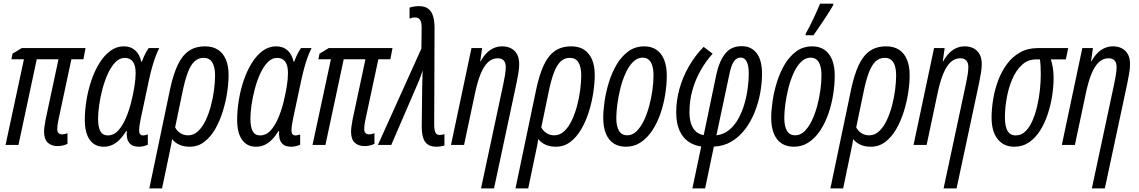

<svg xmlns="http://www.w3.org/2000/svg" viewBox="-20 -801 6293 1061"><path d="M298.3 6.3Q263.7 6.3 243.7 -12.9Q223.6 -32.2 223.6 -73.7Q223.6 -86.4 226.1 -103.8Q228.5 -121.1 231.9 -139.6L303.2 -473.6H183.1L82 0H10.7L112.3 -473.6H43L49.3 -504.4L100.1 -535.2H452.6L440.9 -473.6H374.5L301.8 -133.3Q299.3 -121.1 297.9 -109.9Q296.4 -98.6 296.4 -87.9Q296.4 -72.8 303.5 -65.7Q310.5 -58.6 324.2 -58.6Q332 -58.6 339.8 -60.8Q347.7 -63 353 -64.9V-6.3Q341.3 0 326.9 3.2Q312.5 6.3 298.3 6.3Z M552.7 9.8Q502.9 9.8 475.8 -28.6Q448.7 -66.9 448.7 -138.2Q448.7 -191.4 458 -248Q467.3 -304.7 485.4 -357.7Q503.4 -410.6 529.8 -452.9Q556.2 -495.1 589.8 -520Q623.5 -544.9 664.1 -544.9Q702.6 -544.9 727.3 -522.5Q752 -500 760.7 -460H763.7Q769 -474.1 775.1 -488Q781.2 -502 788.1 -514.2Q794.9 -526.4 801.3 -535.2H859.9Q848.6 -513.2 838.4 -485.4Q828.1 -457.5 819.1 -424.3Q810.1 -391.1 801.8 -352.1L757.8 -145.5Q753.9 -127 751.5 -110.6Q749 -94.2 749 -80.1Q749 -64.9 754.9 -58.8Q760.7 -52.7 771.5 -52.7Q777.3 -52.7 783.9 -54.2Q790.5 -55.7 796.9 -58.1V-1.5Q787.6 3.4 773.9 6.6Q760.3 9.8 749 9.8Q716.8 9.8 701.7 -3.7Q686.5 -17.1 682.6 -37.4Q678.7 -57.6 680.7 -77.1H677.7Q659.7 -48.3 640.6 -29.1Q621.6 -9.8 600.1 0Q578.6 9.8 552.7 9.8ZM575.2 -52.7Q609.4 -52.7 634.5 -81.1Q659.7 -109.4 677.2 -152.1Q694.8 -194.8 705.1 -237.3Q716.8 -284.7 723.1 -324.5Q729.5 -364.3 729.5 -397.5Q729.5 -439.5 714.4 -460.2Q699.2 -481 669.4 -481Q640.6 -481 617.2 -456.8Q593.8 -432.6 575.9 -393.3Q558.1 -354 546.1 -308.8Q534.2 -263.7 528.1 -220.5Q522 -177.2 522 -146Q522 -98.1 534.9 -75.4Q547.9 -52.7 575.2 -52.7Z M805.2 240.2 919.9 -308.6Q937 -388.2 961.2 -440.4Q985.4 -492.7 1022.2 -518.8Q1059.1 -544.9 1113.3 -544.9Q1155.8 -544.9 1184.6 -526.1Q1213.4 -507.3 1228.3 -471.9Q1243.2 -436.5 1243.2 -386.7Q1243.2 -342.3 1235.1 -289.1Q1227.1 -235.8 1210.4 -183.1Q1193.8 -130.4 1168.5 -86.7Q1143.1 -43 1108.2 -16.6Q1073.2 9.8 1028.3 9.8Q994.6 9.8 970.2 -1.7Q945.8 -13.2 930.7 -32.7Q929.2 -17.6 925.5 0.2Q921.9 18.1 918 37.1L875.5 240.2ZM1019.5 -53.2Q1050.3 -53.2 1074.5 -75.9Q1098.6 -98.6 1116.2 -135.5Q1133.8 -172.4 1145.5 -216.6Q1157.2 -260.7 1162.8 -304.9Q1168.5 -349.1 1168.5 -384.8Q1168.5 -431.6 1152.8 -456.5Q1137.2 -481.4 1105.5 -481.4Q1076.2 -481.4 1054.9 -461.7Q1033.7 -441.9 1017.6 -399.7Q1001.5 -357.4 987.8 -289.6L947.8 -97.2Q957.5 -78.1 976.1 -65.7Q994.6 -53.2 1019.5 -53.2Z M1394.5 9.8Q1344.7 9.8 1317.6 -28.6Q1290.5 -66.9 1290.5 -138.2Q1290.5 -191.4 1299.8 -248Q1309.1 -304.7 1327.1 -357.7Q1345.2 -410.6 1371.6 -452.9Q1397.9 -495.1 1431.6 -520Q1465.3 -544.9 1505.9 -544.9Q1544.4 -544.9 1569.1 -522.5Q1593.8 -500 1602.5 -460H1605.5Q1610.8 -474.1 1616.9 -488Q1623 -502 1629.9 -514.2Q1636.7 -526.4 1643.1 -535.2H1701.7Q1690.4 -513.2 1680.2 -485.4Q1669.9 -457.5 1660.9 -424.3Q1651.9 -391.1 1643.6 -352.1L1599.6 -145.5Q1595.7 -127 1593.3 -110.6Q1590.8 -94.2 1590.8 -80.1Q1590.8 -64.9 1596.7 -58.8Q1602.5 -52.7 1613.3 -52.7Q1619.1 -52.7 1625.7 -54.2Q1632.3 -55.7 1638.7 -58.1V-1.5Q1629.4 3.4 1615.7 6.6Q1602.1 9.8 1590.8 9.8Q1558.6 9.8 1543.5 -3.7Q1528.3 -17.1 1524.4 -37.4Q1520.5 -57.6 1522.5 -77.1H1519.5Q1501.5 -48.3 1482.4 -29.1Q1463.4 -9.8 1441.9 0Q1420.4 9.8 1394.5 9.8ZM1417 -52.7Q1451.2 -52.7 1476.3 -81.1Q1501.5 -109.4 1519 -152.1Q1536.6 -194.8 1546.9 -237.3Q1558.6 -284.7 1564.9 -324.5Q1571.3 -364.3 1571.3 -397.5Q1571.3 -439.5 1556.2 -460.2Q1541 -481 1511.2 -481Q1482.4 -481 1459 -456.8Q1435.5 -432.6 1417.7 -393.3Q1399.9 -354 1387.9 -308.8Q1376 -263.7 1369.9 -220.5Q1363.8 -177.2 1363.8 -146Q1363.8 -98.1 1376.7 -75.4Q1389.6 -52.7 1417 -52.7Z M1994.6 6.3Q1960 6.3 1939.9 -12.9Q1919.9 -32.2 1919.9 -73.7Q1919.9 -86.4 1922.4 -103.8Q1924.8 -121.1 1928.2 -139.6L1999.5 -473.6H1879.4L1778.3 0H1707L1808.6 -473.6H1739.3L1745.6 -504.4L1796.4 -535.2H2148.9L2137.2 -473.6H2070.8L1998 -133.3Q1995.6 -121.1 1994.1 -109.9Q1992.7 -98.6 1992.7 -87.9Q1992.7 -72.8 1999.8 -65.7Q2006.8 -58.6 2020.5 -58.6Q2028.3 -58.6 2036.1 -60.8Q2043.9 -63 2049.3 -64.9V-6.3Q2037.6 0 2023.2 3.2Q2008.8 6.3 1994.6 6.3Z M2392.1 9.8Q2360.8 9.8 2343 -3.2Q2325.2 -16.1 2317.9 -41.5Q2310.5 -66.9 2310.5 -104L2313 -315.9Q2314 -340.8 2314.2 -364Q2314.5 -387.2 2315.4 -411.6Q2312.5 -403.3 2309.6 -394.5Q2306.6 -385.7 2303.7 -377.2Q2300.8 -368.7 2297.4 -360.4Q2293.9 -352.1 2290.5 -343.8L2142.1 0H2068.4L2308.6 -532.7L2310.1 -646.5Q2310.1 -678.2 2301.3 -691.4Q2292.5 -704.6 2272.5 -704.6Q2265.1 -704.6 2258.3 -703.1Q2251.5 -701.7 2243.2 -698.2V-759.3Q2252.4 -762.2 2266.6 -764.6Q2280.8 -767.1 2294.4 -767.1Q2327.6 -767.1 2346.4 -752.7Q2365.2 -738.3 2373.3 -711.2Q2381.3 -684.1 2381.3 -646L2379.4 -113.8Q2379.4 -92.8 2382.3 -79.8Q2385.3 -66.9 2391.6 -61Q2397.9 -55.2 2408.2 -55.2Q2416 -55.2 2422.4 -56.2Q2428.7 -57.1 2436 -60.1V2.9Q2427.7 5.9 2414.8 7.8Q2401.9 9.8 2392.1 9.8Z M2638.2 240.2 2760.7 -333.5Q2766.1 -358.4 2770.5 -384.5Q2774.9 -410.6 2774.9 -431.2Q2774.9 -454.1 2763.7 -466.6Q2752.4 -479 2730 -479Q2699.7 -479 2676.5 -457Q2653.3 -435.1 2636 -392.6Q2618.7 -350.1 2605.5 -288.1L2544.4 0H2472.2L2585.4 -535.2H2644L2633.8 -462.4H2636.2Q2650.9 -489.3 2668.9 -507.6Q2687 -525.9 2708.7 -535.4Q2730.5 -544.9 2754.9 -544.9Q2781.7 -544.9 2803 -534.4Q2824.2 -523.9 2836.7 -502.2Q2849.1 -480.5 2849.1 -445.8Q2849.1 -424.8 2844.5 -397Q2839.8 -369.1 2834.5 -342.8L2710 240.2Z M2828.6 240.2 2943.4 -308.6Q2960.4 -388.2 2984.6 -440.4Q3008.8 -492.7 3045.7 -518.8Q3082.5 -544.9 3136.7 -544.9Q3179.2 -544.9 3208 -526.1Q3236.8 -507.3 3251.7 -471.9Q3266.6 -436.5 3266.6 -386.7Q3266.6 -342.3 3258.5 -289.1Q3250.5 -235.8 3233.9 -183.1Q3217.3 -130.4 3191.9 -86.7Q3166.5 -43 3131.6 -16.6Q3096.7 9.8 3051.8 9.8Q3018.1 9.8 2993.7 -1.7Q2969.2 -13.2 2954.1 -32.7Q2952.6 -17.6 2949 0.2Q2945.3 18.1 2941.4 37.1L2898.9 240.2ZM3043 -53.2Q3073.7 -53.2 3097.9 -75.9Q3122.1 -98.6 3139.6 -135.5Q3157.2 -172.4 3168.9 -216.6Q3180.7 -260.7 3186.3 -304.9Q3191.9 -349.1 3191.9 -384.8Q3191.9 -431.6 3176.3 -456.5Q3160.6 -481.4 3128.9 -481.4Q3099.6 -481.4 3078.4 -461.7Q3057.1 -441.9 3041 -399.7Q3024.9 -357.4 3011.2 -289.6L2971.2 -97.2Q2981 -78.1 2999.5 -65.7Q3018.1 -53.2 3043 -53.2Z M3438.5 9.8Q3398.9 9.8 3371.1 -8.3Q3343.3 -26.4 3328.4 -62.3Q3313.5 -98.1 3313.5 -150.4Q3313.5 -190.4 3321 -242.2Q3328.6 -293.9 3345 -346.9Q3361.3 -399.9 3387.9 -444.8Q3414.6 -489.7 3452.4 -517.3Q3490.2 -544.9 3540.5 -544.9Q3579.6 -544.9 3607.4 -526.1Q3635.3 -507.3 3649.9 -471.2Q3664.6 -435.1 3664.6 -382.3Q3664.6 -333.5 3656 -279.3Q3647.5 -225.1 3629.9 -173.8Q3612.3 -122.6 3585.2 -81.1Q3558.1 -39.6 3521.5 -14.9Q3484.9 9.8 3438.5 9.8ZM3445.8 -53.2Q3474.1 -53.2 3497.1 -75.2Q3520 -97.2 3537.6 -133.5Q3555.2 -169.9 3567.1 -213.9Q3579.1 -257.8 3585.2 -302.2Q3591.3 -346.7 3591.3 -384.3Q3591.3 -415.5 3584.7 -437.5Q3578.1 -459.5 3564.9 -470.9Q3551.8 -482.4 3531.7 -482.4Q3501.5 -482.4 3477.8 -458.5Q3454.1 -434.6 3436.8 -396Q3419.4 -357.4 3408.2 -312.5Q3397 -267.6 3391.4 -224.4Q3385.7 -181.2 3385.7 -149.4Q3385.7 -102.5 3400.9 -77.9Q3416 -53.2 3445.8 -53.2Z M3806.2 240.2 3855 8.3Q3814.5 2.9 3783.2 -19Q3752 -41 3734.4 -81.1Q3716.8 -121.1 3716.8 -180.2Q3716.8 -245.6 3734.6 -309.8Q3752.4 -374 3786.1 -433.1Q3819.8 -492.2 3868.2 -542L3918 -504.4Q3879.9 -461.9 3851.1 -410.9Q3822.3 -359.9 3806.2 -302.2Q3790 -244.6 3790 -181.2Q3790 -142.1 3799.6 -115.2Q3809.1 -88.4 3826.9 -73.2Q3844.7 -58.1 3868.7 -54.2L3939 -391.6Q3954.1 -461.4 3986.8 -503.7Q4019.5 -545.9 4078.6 -545.9Q4130.9 -545.9 4160.9 -507.6Q4190.9 -469.2 4190.9 -393.6Q4190.9 -341.3 4180.7 -285.9Q4170.4 -230.5 4149.4 -179Q4128.4 -127.4 4096.7 -85.9Q4064.9 -44.4 4022 -18.8Q3979 6.8 3924.8 9.3L3876.5 240.2ZM3939 -53.2Q3979.5 -58.1 4009.5 -83Q4039.6 -107.9 4060.3 -145.5Q4081.1 -183.1 4093.8 -227.1Q4106.4 -271 4112.1 -314.7Q4117.7 -358.4 4117.7 -394Q4117.7 -438.5 4106.2 -460.7Q4094.7 -482.9 4073.2 -482.9Q4050.3 -482.9 4035.2 -461.4Q4020 -439.9 4008.8 -382.3Z M4366.7 9.8Q4327.1 9.8 4299.3 -8.3Q4271.5 -26.4 4256.6 -62.3Q4241.7 -98.1 4241.7 -150.4Q4241.7 -190.4 4249.3 -242.2Q4256.8 -293.9 4273.2 -346.9Q4289.6 -399.9 4316.2 -444.8Q4342.8 -489.7 4380.6 -517.3Q4418.5 -544.9 4468.8 -544.9Q4507.8 -544.9 4535.6 -526.1Q4563.5 -507.3 4578.1 -471.2Q4592.8 -435.1 4592.8 -382.3Q4592.8 -333.5 4584.2 -279.3Q4575.7 -225.1 4558.1 -173.8Q4540.5 -122.6 4513.4 -81.1Q4486.3 -39.6 4449.7 -14.9Q4413.1 9.8 4366.7 9.8ZM4374 -53.2Q4402.3 -53.2 4425.3 -75.2Q4448.2 -97.2 4465.8 -133.5Q4483.4 -169.9 4495.4 -213.9Q4507.3 -257.8 4513.4 -302.2Q4519.5 -346.7 4519.5 -384.3Q4519.5 -415.5 4512.9 -437.5Q4506.3 -459.5 4493.2 -470.9Q4480 -482.4 4460 -482.4Q4429.7 -482.4 4406 -458.5Q4382.3 -434.6 4365 -396Q4347.7 -357.4 4336.4 -312.5Q4325.2 -267.6 4319.6 -224.4Q4314 -181.2 4314 -149.4Q4314 -102.5 4329.1 -77.9Q4344.2 -53.2 4374 -53.2ZM4431.2 -606 4433.6 -617.2Q4441.9 -631.3 4452.9 -652.8Q4463.9 -674.3 4475.1 -698.2Q4486.3 -722.2 4496.1 -744.1Q4505.9 -766.1 4511.7 -780.8H4585.4L4583.5 -771Q4576.7 -758.3 4562.5 -736.1Q4548.3 -713.9 4531.5 -688.5Q4514.6 -663.1 4499.5 -640.9Q4484.4 -618.7 4475.1 -606Z M4568.8 240.2 4683.6 -308.6Q4700.7 -388.2 4724.9 -440.4Q4749 -492.7 4785.9 -518.8Q4822.8 -544.9 4877 -544.9Q4919.4 -544.9 4948.2 -526.1Q4977.1 -507.3 4991.9 -471.9Q5006.8 -436.5 5006.8 -386.7Q5006.8 -342.3 4998.8 -289.1Q4990.7 -235.8 4974.1 -183.1Q4957.5 -130.4 4932.1 -86.7Q4906.7 -43 4871.8 -16.6Q4836.9 9.8 4792 9.8Q4758.3 9.8 4733.9 -1.7Q4709.5 -13.2 4694.3 -32.7Q4692.9 -17.6 4689.2 0.2Q4685.5 18.1 4681.6 37.1L4639.2 240.2ZM4783.2 -53.2Q4814 -53.2 4838.1 -75.9Q4862.3 -98.6 4879.9 -135.5Q4897.5 -172.4 4909.2 -216.6Q4920.9 -260.7 4926.5 -304.9Q4932.1 -349.1 4932.1 -384.8Q4932.1 -431.6 4916.5 -456.5Q4900.9 -481.4 4869.1 -481.4Q4839.8 -481.4 4818.6 -461.7Q4797.4 -441.9 4781.2 -399.7Q4765.1 -357.4 4751.5 -289.6L4711.4 -97.2Q4721.2 -78.1 4739.7 -65.7Q4758.3 -53.2 4783.2 -53.2Z M5194.3 240.2 5316.9 -333.5Q5322.3 -358.4 5326.7 -384.5Q5331.1 -410.6 5331.1 -431.2Q5331.1 -454.1 5319.8 -466.6Q5308.6 -479 5286.1 -479Q5255.9 -479 5232.7 -457Q5209.5 -435.1 5192.1 -392.6Q5174.8 -350.1 5161.6 -288.1L5100.6 0H5028.3L5141.6 -535.2H5200.2L5189.9 -462.4H5192.4Q5207 -489.3 5225.1 -507.6Q5243.2 -525.9 5264.9 -535.4Q5286.6 -544.9 5311 -544.9Q5337.9 -544.9 5359.1 -534.4Q5380.4 -523.9 5392.8 -502.2Q5405.3 -480.5 5405.3 -445.8Q5405.3 -424.8 5400.6 -397Q5396 -369.1 5390.6 -342.8L5266.1 240.2Z M5585 9.8Q5526.4 9.8 5492.9 -32.5Q5459.5 -74.7 5459.5 -151.4Q5459.5 -199.7 5468.3 -252.9Q5477.1 -306.2 5495.8 -356.2Q5514.6 -406.2 5544.4 -446.8Q5574.2 -487.3 5616.5 -511.2Q5658.7 -535.2 5713.9 -535.2H5882.8L5870.1 -472.7H5787.1Q5793.9 -451.7 5798.1 -426.3Q5802.2 -400.9 5802.2 -370.6Q5802.2 -323.7 5794.2 -271.5Q5786.1 -219.2 5769.5 -169.2Q5752.9 -119.1 5727.3 -78.9Q5701.7 -38.6 5666.3 -14.4Q5630.9 9.8 5585 9.8ZM5593.3 -52.7Q5623 -52.7 5645.8 -74.5Q5668.5 -96.2 5684.6 -132.6Q5700.7 -168.9 5711.2 -213.4Q5721.7 -257.8 5726.6 -304.2Q5731.4 -350.6 5731.4 -392.1Q5731.4 -416.5 5730.2 -437Q5729 -457.5 5726.6 -472.7H5705.1Q5659.7 -472.7 5627 -442.1Q5594.2 -411.6 5573.5 -362.8Q5552.7 -314 5543 -258.3Q5533.2 -202.6 5533.2 -152.3Q5533.2 -102.5 5547.9 -77.6Q5562.5 -52.7 5593.3 -52.7Z M6013.7 240.2 6136.2 -333.5Q6141.6 -358.4 6146 -384.5Q6150.4 -410.6 6150.4 -431.2Q6150.4 -454.1 6139.2 -466.6Q6127.9 -479 6105.5 -479Q6075.2 -479 6052 -457Q6028.8 -435.1 6011.5 -392.6Q5994.1 -350.1 5981 -288.1L5919.9 0H5847.7L5960.9 -535.2H6019.5L6009.3 -462.4H6011.7Q6026.4 -489.3 6044.4 -507.6Q6062.5 -525.9 6084.2 -535.4Q6106 -544.9 6130.4 -544.9Q6157.2 -544.9 6178.5 -534.4Q6199.7 -523.9 6212.2 -502.2Q6224.6 -480.5 6224.6 -445.8Q6224.6 -424.8 6220 -397Q6215.3 -369.1 6210 -342.8L6085.4 240.2Z"/></svg>

Font: Open Sans Condensed
Style: Italic
Weight: 400
Width: 3
Italic angle: -12°
Designer: Monotype Design Team
Foundry: Monotype Imaging Inc.
Version: Version 3.000